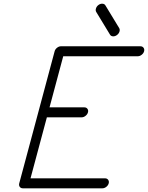

<svg xmlns="http://www.w3.org/2000/svg" viewBox="-20 -1020 801 1040"><path d="M310.1 -769.3H740.7Q751.7 -769.3 757.6 -761.2Q763.4 -753.2 760.5 -742.2Q757.6 -731.2 747.4 -723.3Q737.3 -715.3 726.3 -715.3H322.5L248.3 -438.5H436.8Q447.8 -438.5 453.6 -430.5Q459.5 -422.6 456.5 -411.6Q453.6 -400.6 443.5 -392.6Q433.3 -384.5 422.4 -384.5H233.9L145.3 -54H549.1Q560.1 -54 565.9 -45.9Q571.8 -37.8 568.8 -26.9Q565.9 -15.9 555.8 -7.9Q545.7 0 534.7 0H103.8Q92.8 0 87 -7.9Q81.3 -15.9 84.2 -26.9Q116.2 -146.2 180.1 -384.6Q243.9 -623 275.9 -742.2Q278.8 -753.2 288.9 -761.2Q299.1 -769.3 310.1 -769.3ZM551 -990.7 625.7 -867.7Q630.6 -859.4 627 -848.3Q623.3 -837.2 613 -829.8Q602.8 -822.5 591.8 -823.2Q580.8 -824 575.9 -832.3L501.2 -955.3Q496.3 -963.6 500 -974.9Q503.7 -986.1 513.9 -993.4Q524.2 -1000.7 535.2 -999.9Q546.1 -999 551 -990.7Z"/></svg>

Font: Tecnico
Style: FinoInclinado
Weight: 400
Italic angle: -15°
Version: Version 1.3